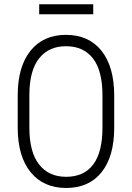

<svg xmlns="http://www.w3.org/2000/svg" viewBox="-20 -887 630 916"><path d="M524.9 -278.3Q524.9 -140.6 464.6 -65.4Q404.3 9.8 295.4 9.8Q187.5 9.8 126.2 -65.4Q64.9 -140.6 64.5 -276.9V-431.6Q64.5 -568.8 125.5 -644.8Q186.5 -720.7 294.4 -720.7Q403.8 -720.7 464.4 -644.5Q524.9 -568.4 524.9 -430.2ZM468.8 -432.6Q468.8 -549.3 423.8 -607.9Q378.9 -666.5 294.4 -666.5Q212.9 -666.5 167 -609.1Q121.1 -551.8 120.1 -437.5V-278.3Q120.1 -161.1 166.5 -102.3Q212.9 -43.5 295.4 -43.5Q380.4 -43.5 424.6 -102.1Q468.8 -160.6 468.8 -278.3ZM424.8 -818.8H167V-866.7H424.8Z"/></svg>

Font: Roboto Condensed Light
Style: Regular
Weight: 300
Designer: Google
Version: Version 2.134; 2016